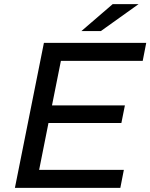

<svg xmlns="http://www.w3.org/2000/svg" viewBox="-20 -907 726 927"><path d="M649 -887H524L373 -757H467ZM669 -613 686 -700H192L52 0H561L578 -87H169L214 -313H566L583 -398H231L274 -613Z"/></svg>

Font: AWKNG-Font Medium
Style: Italic
Weight: 500
Italic angle: -11.3°
Designer: Awakening Church
Foundry: Awakening Church
Version: Version 1.700;PS 001.700;hotconv 1.0.88;makeotf.lib2.5.64775